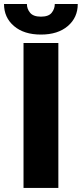

<svg xmlns="http://www.w3.org/2000/svg" viewBox="-50 -922 402 942"><path d="M236.3 -710.9V0H65.4V-710.9ZM218.8 -902.3H331.5Q331.5 -835.9 282.7 -794.2Q233.9 -752.4 150.9 -752.4Q67.4 -752.4 18.6 -794.2Q-30.3 -835.9 -30.3 -902.3H82Q82 -878.4 97.7 -859.4Q113.3 -840.3 150.9 -840.3Q188.5 -840.3 203.6 -859.4Q218.8 -878.4 218.8 -902.3Z"/></svg>

Font: Vazirmatn FD Black
Style: Regular
Weight: 900
Designer: Saber Rastikerdar
Foundry: Saber Rastikerdar
Version: Version 33.003